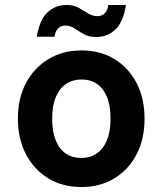

<svg xmlns="http://www.w3.org/2000/svg" viewBox="-20 -741 655 773"><path d="M307 12Q232 12 174.5 -23Q117 -58 84.5 -120Q52 -182 52 -263Q52 -345 84.5 -406.5Q117 -468 175 -503Q233 -538 308 -538Q384 -538 441 -503Q498 -468 530 -406.5Q562 -345 562 -263Q562 -182 530 -120Q498 -58 440.5 -23Q383 12 307 12ZM307 -105Q342 -105 368.5 -122.5Q395 -140 410 -175.5Q425 -211 425 -263Q425 -316 410.5 -351Q396 -386 370 -403.5Q344 -421 308 -421Q273 -421 246.5 -403.5Q220 -386 205 -351Q190 -316 190 -263Q190 -211 204.5 -175.5Q219 -140 245.5 -122.5Q272 -105 307 -105ZM367 -592Q338 -592 317.5 -603.5Q297 -615 280 -626.5Q263 -638 242 -638Q226 -638 214.5 -627Q203 -616 199 -593H128Q139 -660 170.5 -690.5Q202 -721 248 -721Q277 -721 297 -709.5Q317 -698 334.5 -687Q352 -676 373 -676Q390 -676 401.5 -687Q413 -698 416 -721H487Q477 -654 445.5 -623Q414 -592 367 -592Z"/></svg>

Font: DM Sans 9pt
Style: Bold
Weight: 700
Version: Version 4.004;gftools[0.9.30]